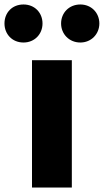

<svg xmlns="http://www.w3.org/2000/svg" viewBox="-71 -838 464 858"><path d="M72 0H250V-569H72ZM34 -648C84 -648 119 -686 119 -733C119 -781 84 -818 34 -818C-17 -818 -51 -781 -51 -733C-51 -686 -17 -648 34 -648ZM288 -648C337 -648 373 -686 373 -733C373 -781 337 -818 288 -818C238 -818 202 -781 202 -733C202 -686 238 -648 288 -648Z"/></svg>

Font: Noto Sans KR Black
Style: Regular
Weight: 900
Designer: Ryoko NISHIZUKA 西塚涼子 (kana, bopomofo & ideographs); Paul D. Hunt (Latin, Greek & Cyrillic); Sandoll Communications 산돌커뮤니
Foundry: Adobe
Version: Version 2.004;hotconv 1.0.118;makeotfexe 2.5.65603